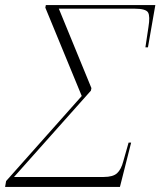

<svg xmlns="http://www.w3.org/2000/svg" viewBox="-81 -734 647 754"><path d="M-61 0 -57 -23 240 -357 97 -704 99 -714H529L500 -548H490L502 -628Q509 -670 500.5 -685Q492 -700 446 -700H150L278 -388L276 -378L-26 -39H326Q363 -39 379 -54Q395 -69 403 -100L424 -174H434L390 0Z"/></svg>

Font: Noto Serif Display ExtraLight
Style: Italic
Weight: 200
Italic angle: -12°
Designer: Monotype Design Team
Foundry: Monotype Imaging Inc.
Version: Version 2.009